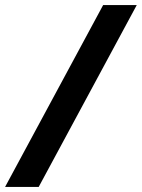

<svg xmlns="http://www.w3.org/2000/svg" viewBox="-62 -734 557 754"><path d="M343 -714H475L90 0H-42Z"/></svg>

Font: Noto Sans Display
Style: Bold Italic
Weight: 700
Italic angle: -12°
Designer: Monotype Design team
Foundry: Monotype Imaging Inc.
Version: Version 1.000